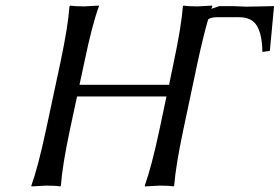

<svg xmlns="http://www.w3.org/2000/svg" viewBox="-20 -668 1006 691"><path d="M769.5 -646H818.4Q826.7 -646 843 -645Q859.4 -644 865.7 -644Q885.3 -644 918.2 -645Q951.2 -646 966.3 -646L951.2 -484.9L924.3 -481Q923.8 -541 905.5 -573.5Q887.2 -606 840.8 -606H759.8Q739.3 -606 729 -598.1Q711.9 -539.1 691.4 -444.8L639.6 -200.2Q612.3 -70.8 606.9 0L604.5 2.9Q587.9 0 554.2 0L501.5 2.9L501 0Q525.4 -67.9 553.7 -200.2L579.1 -320.8H257.3L231.4 -200.2Q204.1 -70.8 199.2 0L196.3 2.9Q179.7 0 146 0L93.3 2.9L92.8 0Q117.2 -67.9 145.5 -200.2L197.8 -444.8Q225.1 -574.2 230 -645L232.9 -647.9Q249.5 -645 283.2 -645L335.9 -647.9V-645Q311.5 -578.6 283.7 -444.8L266.1 -362.8H588.4L605.5 -444.8Q632.8 -574.2 638.2 -645L640.6 -647.9Q657.2 -645 690.9 -645Q690.9 -645 743.7 -647.9L744.1 -645Q744.1 -644.5 740.7 -636.2Z"/></svg>

Font: Linux Biolinum O
Style: Italic
Weight: 400
Italic angle: -12°
Designer: Philipp H. Poll
Foundry: Philipp H. Poll
Version: Version 1.1.3